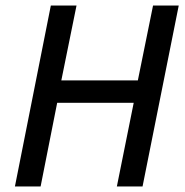

<svg xmlns="http://www.w3.org/2000/svg" viewBox="-20 -675 670 695"><path d="M34 0 164 -655H257L202 -384H479L534 -655H627L496 0H403L464 -303H187L127 0Z"/></svg>

Font: Source Sans 3 Medium
Style: Italic
Weight: 500
Italic angle: -11°
Designer: Paul D. Hunt
Foundry: Adobe
Version: Version 3.052;hotconv 1.1.0;makeotfexe 2.6.0